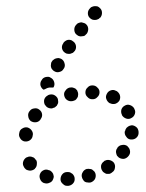

<svg xmlns="http://www.w3.org/2000/svg" viewBox="-20 -583 474 625"><path d="M217 15Q224 8 223 -2Q223 -6 221 -10Q219 -14 216 -17Q212 -20 208 -22Q204 -23 200 -23H199Q189 -23 183 -16Q177 -9 177 1Q177 5 179 9Q181 13 185 16Q188 19 192 21Q196 22 201 22H202Q211 21 217 15ZM141 12Q150 9 153 0Q155 -4 155 -9Q154 -13 153 -17Q151 -21 148 -24Q144 -28 140 -29H139Q130 -33 122 -29Q113 -25 110 -16Q107 -8 111 1Q114 9 123 13H124Q133 16 141 12ZM289 0Q293 -8 291 -17Q290 -21 287 -25Q284 -28 280 -31Q277 -33 272 -33Q268 -34 263 -33H262Q253 -30 249 -22Q244 -14 247 -5Q248 -1 251 3Q253 7 257 9Q261 11 266 11Q270 12 274 11H275Q284 8 289 0ZM354 -36Q356 -45 351 -53Q348 -57 344 -59Q341 -61 336 -62Q332 -63 327 -62Q323 -61 319 -59V-58Q311 -53 309 -44Q308 -34 313 -27Q315 -23 319 -21Q323 -18 327 -17Q332 -17 336 -17Q340 -18 344 -21L345 -22Q353 -27 354 -36ZM82 -28Q78 -27 74 -28Q69 -29 65 -31Q62 -34 59 -37V-38Q53 -46 55 -55Q57 -64 65 -70Q69 -72 73 -73Q77 -74 82 -73Q86 -72 90 -70Q94 -67 96 -63H97Q101 -57 100 -50Q100 -42 96 -37Q96 -36 95 -36Q94 -34 93 -33Q92 -32 90 -31Q87 -29 82 -28ZM403 -84Q404 -89 403 -93Q402 -98 400 -101Q397 -105 394 -108Q386 -113 377 -111Q368 -110 362 -102V-101Q359 -98 358 -93Q357 -89 358 -85Q359 -80 361 -76Q364 -73 367 -70Q375 -65 384 -66Q393 -68 399 -76Q402 -80 403 -84ZM45 -134Q49 -126 58 -123Q67 -121 75 -125Q84 -130 86 -139V-140Q89 -149 84 -157Q79 -165 70 -168Q61 -170 53 -165Q45 -161 43 -152V-151Q40 -142 45 -134ZM427 -166Q421 -173 412 -175Q411 -175 409 -175Q408 -175 407 -175Q405 -174 403 -174Q397 -172 392 -167Q388 -162 387 -156L386 -155Q385 -145 391 -138Q396 -130 405 -129Q415 -128 422 -133Q430 -139 431 -148V-149Q432 -158 427 -166ZM72 -204Q73 -195 80 -189Q88 -184 97 -185Q106 -186 112 -194V-195Q118 -202 117 -211Q116 -220 108 -226Q101 -232 91 -230Q82 -229 77 -222L76 -221Q70 -213 72 -204ZM403 -241Q394 -244 386 -239Q378 -235 375 -226Q373 -217 377 -209V-208Q382 -200 391 -197Q400 -194 408 -199Q416 -203 419 -212Q422 -221 417 -229V-230Q412 -238 403 -241ZM124 -259Q122 -250 126 -242Q129 -238 132 -235Q136 -232 140 -231Q144 -230 149 -230Q153 -231 157 -233H158Q162 -236 165 -239Q167 -243 169 -247Q170 -251 169 -256Q169 -260 167 -264Q162 -272 153 -275Q144 -277 136 -273L135 -272Q127 -268 124 -259ZM341 -289Q332 -286 328 -278Q323 -269 326 -261Q329 -252 337 -247H338Q346 -243 355 -245Q364 -248 369 -256Q373 -265 370 -274Q367 -282 359 -287H358Q350 -292 341 -289ZM193 -288Q187 -281 189 -272Q191 -262 199 -257Q207 -252 216 -254H217Q221 -255 225 -257Q229 -260 231 -264Q234 -267 234 -272Q235 -276 234 -281Q233 -285 231 -289Q228 -292 225 -295Q221 -297 217 -298Q212 -299 208 -298H207Q198 -296 193 -288ZM265 -298Q258 -292 258 -282Q258 -273 265 -267Q271 -260 280 -260H282Q291 -260 297 -267Q304 -273 304 -283Q304 -292 297 -298Q291 -305 281 -305H280Q271 -305 265 -298ZM141 -298Q147 -298 153 -298Q154 -298 154 -298Q154 -299 154 -299L155 -300Q159 -308 156 -317Q153 -326 145 -330Q141 -333 137 -333Q132 -333 128 -332Q124 -331 120 -328Q117 -325 115 -321L114 -320Q110 -312 112 -304Q115 -295 122 -291Q123 -291 124 -292H125Q133 -297 141 -298ZM149 -382H148Q146 -378 146 -374Q145 -369 146 -365Q147 -360 150 -357Q153 -353 157 -351Q165 -346 174 -349Q183 -351 187 -359L188 -360Q193 -368 190 -377Q188 -386 180 -391Q176 -393 171 -394Q167 -394 163 -393Q158 -392 155 -389Q151 -387 149 -383ZM182 -425Q184 -416 192 -411Q196 -408 200 -408Q205 -407 209 -408Q213 -409 217 -411Q221 -414 223 -417L224 -418Q229 -426 227 -435Q225 -444 217 -449Q214 -452 209 -453Q205 -454 200 -453Q196 -452 192 -449Q189 -447 186 -443V-442Q180 -434 182 -425ZM222 -484Q223 -474 231 -469Q234 -466 239 -465Q243 -464 247 -465Q252 -465 256 -467Q259 -470 262 -473L263 -474Q268 -482 267 -491Q266 -500 258 -506Q255 -508 250 -509Q246 -511 242 -510Q237 -509 233 -507Q230 -505 227 -501L226 -500Q221 -493 222 -484ZM266 -540Q266 -530 273 -524Q276 -521 281 -519Q285 -518 289 -518Q294 -518 298 -520Q302 -521 305 -525H306Q312 -532 312 -541Q312 -551 305 -557Q302 -560 298 -562Q294 -563 289 -563Q285 -563 280 -561Q276 -560 273 -556Q266 -549 266 -540Z"/></svg>

Font: FRB American Cursive Guidelines Dotted Extrabold
Style: Bold Italic
Weight: 800
Italic angle: -25°
Version: Version 2.0;Modular Font Editor K font №1